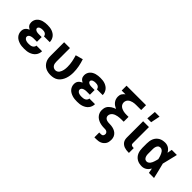

<svg xmlns="http://www.w3.org/2000/svg" viewBox="111 -1811 3078 3078"><g transform="rotate(45 1650.0 -271.5)"><path d="M298 8Q271 8 244 5.5Q217 3 191.5 -5Q166 -13 142 -26Q118 -39 100 -59Q82 -79 72.5 -104.5Q63 -130 63 -157Q63 -176 68 -194.5Q73 -213 85 -228Q97 -243 112.5 -253.5Q128 -264 146 -272Q131 -279 118 -289Q105 -299 96 -312Q87 -325 83 -341Q79 -357 79 -373Q79 -398 87.5 -422Q96 -446 113 -465Q130 -484 152 -496.5Q174 -509 198 -516Q222 -523 247 -525.5Q272 -528 297 -528Q323 -528 349 -525Q375 -522 399 -513.5Q423 -505 445 -490.5Q467 -476 482.5 -455.5Q498 -435 506.5 -410Q515 -385 515 -359V-358H383Q383 -373 374.5 -385.5Q366 -398 353.5 -405.5Q341 -413 326.5 -415.5Q312 -418 297 -418Q284 -418 270.5 -416.5Q257 -415 244 -410Q231 -405 221 -395Q211 -385 211 -372Q211 -357 221.5 -347Q232 -337 245 -332Q258 -327 272 -325.5Q286 -324 300 -324H366V-217H300Q289 -217 277.5 -216.5Q266 -216 254.5 -213.5Q243 -211 232 -207.5Q221 -204 211.5 -197Q202 -190 196.5 -180Q191 -170 191 -158Q191 -147 196.5 -137Q202 -127 211 -120Q220 -113 231 -109Q242 -105 253 -102.5Q264 -100 275 -99.5Q286 -99 298 -99Q315 -99 332.5 -101.5Q350 -104 366 -112.5Q382 -121 392.5 -136Q403 -151 403 -168H531Q531 -141 522 -114.5Q513 -88 495.5 -66.5Q478 -45 455 -30.5Q432 -16 406 -7Q380 2 352.5 5Q325 8 298 8Z M896 8Q867 8 838 2.5Q809 -3 783 -16Q757 -29 736.5 -50Q716 -71 702.5 -97Q689 -123 684 -152Q679 -181 679 -210V-520H811V-210Q811 -191 815 -171.5Q819 -152 830 -136Q841 -120 858.5 -111Q876 -102 896 -102Q915 -102 932.5 -111Q950 -120 961 -135.5Q972 -151 979 -169Q986 -187 990 -205.5Q994 -224 995.5 -243Q997 -262 997 -281Q997 -338 986 -394Q975 -450 958 -504L1083 -539Q1104 -477 1116.5 -412.5Q1129 -348 1129 -282Q1129 -247 1124 -212Q1119 -177 1107.5 -144Q1096 -111 1076.5 -81Q1057 -51 1029 -30Q1001 -9 966 -0.5Q931 8 896 8Z M1498 8Q1471 8 1444 5.5Q1417 3 1391.5 -5Q1366 -13 1342 -26Q1318 -39 1300 -59Q1282 -79 1272.5 -104.5Q1263 -130 1263 -157Q1263 -176 1268 -194.5Q1273 -213 1285 -228Q1297 -243 1312.5 -253.5Q1328 -264 1346 -272Q1331 -279 1318 -289Q1305 -299 1296 -312Q1287 -325 1283 -341Q1279 -357 1279 -373Q1279 -398 1287.5 -422Q1296 -446 1313 -465Q1330 -484 1352 -496.5Q1374 -509 1398 -516Q1422 -523 1447 -525.5Q1472 -528 1497 -528Q1523 -528 1549 -525Q1575 -522 1599 -513.5Q1623 -505 1645 -490.5Q1667 -476 1682.5 -455.5Q1698 -435 1706.5 -410Q1715 -385 1715 -359V-358H1583Q1583 -373 1574.5 -385.5Q1566 -398 1553.5 -405.5Q1541 -413 1526.5 -415.5Q1512 -418 1497 -418Q1484 -418 1470.5 -416.5Q1457 -415 1444 -410Q1431 -405 1421 -395Q1411 -385 1411 -372Q1411 -357 1421.5 -347Q1432 -337 1445 -332Q1458 -327 1472 -325.5Q1486 -324 1500 -324H1566V-217H1500Q1489 -217 1477.5 -216.5Q1466 -216 1454.5 -213.5Q1443 -211 1432 -207.5Q1421 -204 1411.5 -197Q1402 -190 1396.5 -180Q1391 -170 1391 -158Q1391 -147 1396.5 -137Q1402 -127 1411 -120Q1420 -113 1431 -109Q1442 -105 1453 -102.5Q1464 -100 1475 -99.5Q1486 -99 1498 -99Q1515 -99 1532.5 -101.5Q1550 -104 1566 -112.5Q1582 -121 1592.5 -136Q1603 -151 1603 -168H1731Q1731 -141 1722 -114.5Q1713 -88 1695.5 -66.5Q1678 -45 1655 -30.5Q1632 -16 1606 -7Q1580 2 1552.5 5Q1525 8 1498 8Z M2100 215V105H2142Q2152 105 2161.5 101.5Q2171 98 2177.5 90Q2184 82 2186.5 72Q2189 62 2189 52Q2189 39 2181 27Q2173 15 2160.5 8.5Q2148 2 2134.5 1Q2121 0 2107 0Q2093 0 2079 -1Q2065 -2 2051.5 -4Q2038 -6 2024.5 -9Q2011 -12 1998 -16.5Q1985 -21 1972.5 -27Q1960 -33 1948 -40.5Q1936 -48 1926 -57.5Q1916 -67 1907.5 -77.5Q1899 -88 1892.5 -100.5Q1886 -113 1881.5 -126Q1877 -139 1875.5 -153Q1874 -167 1874 -181Q1874 -201 1878.5 -221.5Q1883 -242 1893 -259.5Q1903 -277 1918 -291.5Q1933 -306 1950 -317.5Q1967 -329 1985.5 -337.5Q2004 -346 2023 -352Q1999 -363 1976.5 -378Q1954 -393 1937.5 -414Q1921 -435 1912.5 -460.5Q1904 -486 1904 -513Q1904 -530 1907.5 -546.5Q1911 -563 1919.5 -577.5Q1928 -592 1940 -603.5Q1952 -615 1965 -625H1879V-735H2321V-625H2210Q2191 -625 2172 -623.5Q2153 -622 2134 -617Q2115 -612 2097.5 -604Q2080 -596 2065.5 -583Q2051 -570 2043.5 -551.5Q2036 -533 2036 -514Q2036 -495 2043.5 -477Q2051 -459 2065.5 -446Q2080 -433 2097.5 -425Q2115 -417 2134 -412Q2153 -407 2172 -405.5Q2191 -404 2210 -404H2255V-294H2210Q2189 -294 2167.5 -292.5Q2146 -291 2124.5 -287Q2103 -283 2082.5 -275.5Q2062 -268 2044.5 -255Q2027 -242 2016.5 -223Q2006 -204 2006 -182Q2006 -166 2014 -151.5Q2022 -137 2035.5 -128.5Q2049 -120 2064.5 -116Q2080 -112 2095.5 -111Q2111 -110 2127 -110Q2143 -110 2159 -108Q2175 -106 2190.5 -102.5Q2206 -99 2220.5 -93.5Q2235 -88 2249 -80Q2263 -72 2274.5 -61.5Q2286 -51 2295.5 -37.5Q2305 -24 2310.5 -9.5Q2316 5 2318.5 21Q2321 37 2321 52Q2321 75 2316.5 98Q2312 121 2300 140.5Q2288 160 2270.5 175Q2253 190 2232 199Q2211 208 2188 211.5Q2165 215 2142 215Z M2651 0Q2629 0 2606.5 -3Q2584 -6 2563 -13.5Q2542 -21 2523.5 -34.5Q2505 -48 2492.5 -66.5Q2480 -85 2475 -107Q2470 -129 2470 -152V-520H2602V-152Q2602 -142 2605.5 -133.5Q2609 -125 2616.5 -119.5Q2624 -114 2633 -112Q2642 -110 2651 -110H2668V0ZM2485 -600 2498 -758H2604L2572 -600Z M2965 8Q2937 8 2909 2.5Q2881 -3 2856.5 -17Q2832 -31 2813 -52.5Q2794 -74 2783 -100Q2772 -126 2767.5 -154Q2763 -182 2763 -210V-310Q2763 -338 2767.5 -366Q2772 -394 2783 -420Q2794 -446 2813 -467.5Q2832 -489 2856.5 -503Q2881 -517 2909 -522.5Q2937 -528 2965 -528Q2986 -528 3007.5 -522Q3029 -516 3047 -504Q3065 -492 3079 -475.5Q3093 -459 3105 -440Q3108 -460 3111.5 -480Q3115 -500 3119 -520H3235Q3219 -456 3204.5 -391.5Q3190 -327 3173 -263Q3191 -198 3206 -132Q3221 -66 3237 0H3121Q3117 -21 3113.5 -41.5Q3110 -62 3106 -83Q3095 -64 3080.5 -47Q3066 -30 3048 -17.5Q3030 -5 3008.5 1.5Q2987 8 2965 8ZM2965 -102Q2982 -102 2997.5 -111.5Q3013 -121 3023.5 -134.5Q3034 -148 3041 -164Q3048 -180 3053.5 -196.5Q3059 -213 3063.5 -229.5Q3068 -246 3072 -263Q3068 -279 3063.5 -295.5Q3059 -312 3053 -328Q3047 -344 3040 -359Q3033 -374 3022.5 -387.5Q3012 -401 2997 -409.5Q2982 -418 2965 -418Q2953 -418 2941.5 -413.5Q2930 -409 2921.5 -400Q2913 -391 2908 -380Q2903 -369 2900 -357.5Q2897 -346 2896 -334Q2895 -322 2895 -310V-210Q2895 -198 2896 -186Q2897 -174 2900 -162.5Q2903 -151 2908 -140Q2913 -129 2921.5 -120Q2930 -111 2941.5 -106.5Q2953 -102 2965 -102Z"/></g></svg>

Font: Iosevka Aile Extrabold
Style: Regular
Weight: 800
Designer: Belleve Invis
Foundry: Belleve Invis
Version: Version 27.3.5; ttfautohint (v1.8.4)